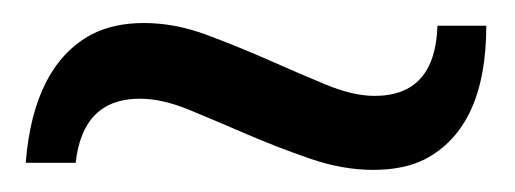

<svg xmlns="http://www.w3.org/2000/svg" viewBox="-20 -436 459 171"><path d="M313.5 -350.6Q367.7 -350.6 369.6 -413.1H413.1Q413.1 -322.3 357.9 -293.9Q339.4 -284.7 312.3 -284.7Q285.2 -284.7 256.1 -294.7Q227.1 -304.7 200 -316.4Q172.9 -328.1 148.7 -338.1Q124.5 -348.1 104.5 -348.1Q53.7 -348.1 47.4 -291H2.9Q9.8 -377.4 61.5 -405.3Q81.1 -415.5 108.2 -415.5Q135.3 -415.5 163.1 -405.3Q190.9 -395 218 -383.1Q245.1 -371.1 269.8 -360.8Q294.4 -350.6 313.5 -350.6Z"/></svg>

Font: RadleyRegular
Style: Regular
Weight: 400
Designer: vernon adams
Foundry: vernon adams
Version: Version 1.000;PS 001.001;hotconv 1.0.56